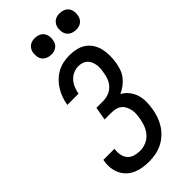

<svg xmlns="http://www.w3.org/2000/svg" viewBox="-293 -1019 1095 1095"><g transform="rotate(-45 254.0 -472.0)"><path d="M204 8Q178 8 153 4Q128 0 105 -10Q82 -20 64.5 -37Q47 -54 36.5 -76Q26 -98 23 -123.5Q20 -149 25 -176L26 -184H116L115 -179Q112 -157 116.5 -135.5Q121 -114 134.5 -99Q148 -84 168.5 -78Q189 -72 212 -72Q236 -72 260 -82Q284 -92 301 -111.5Q318 -131 327 -155Q336 -179 340 -204Q343 -221 344 -237.5Q345 -254 341.5 -270Q338 -286 331 -300Q324 -314 311.5 -324Q299 -334 283 -338Q267 -342 250 -342H194L208 -422H264Q285 -422 306.5 -430Q328 -438 344 -454.5Q360 -471 368 -492Q376 -513 379 -535Q382 -550 383 -565Q384 -580 381.5 -594.5Q379 -609 373 -622Q367 -635 357 -644.5Q347 -654 332.5 -658.5Q318 -663 303 -663Q283 -663 263 -654.5Q243 -646 228 -629.5Q213 -613 205 -593Q197 -573 193 -553V-551H103V-554Q107 -578 115.5 -602Q124 -626 138 -648.5Q152 -671 171 -689.5Q190 -708 213 -720.5Q236 -733 261 -738Q286 -743 311 -743Q338 -743 364.5 -737Q391 -731 412 -716.5Q433 -702 447 -680Q461 -658 467 -632.5Q473 -607 473 -579.5Q473 -552 469 -525Q465 -502 457.5 -480Q450 -458 435.5 -439Q421 -420 401 -405Q381 -390 360 -381Q384 -368 400.5 -347.5Q417 -327 425.5 -301.5Q434 -276 434 -247.5Q434 -219 429 -190Q425 -164 416 -138Q407 -112 392 -88.5Q377 -65 355.5 -45.5Q334 -26 309 -14Q284 -2 257 3Q230 8 204 8ZM441 -818Q425 -818 410.5 -824Q396 -830 386.5 -842Q377 -854 375 -869.5Q373 -885 375 -901Q377 -912 383 -922.5Q389 -933 398.5 -940Q408 -947 419 -949.5Q430 -952 441 -952Q457 -952 471.5 -946Q486 -940 495 -928Q504 -916 506.5 -900.5Q509 -885 506 -869Q504 -858 498.5 -847.5Q493 -837 483 -830Q473 -823 462.5 -820.5Q452 -818 441 -818ZM241 -818Q225 -818 210.5 -824Q196 -830 186.5 -842Q177 -854 175 -869.5Q173 -885 175 -901Q177 -912 183 -922.5Q189 -933 198.5 -940Q208 -947 219 -949.5Q230 -952 241 -952Q257 -952 271.5 -946Q286 -940 295 -928Q304 -916 306.5 -900.5Q309 -885 306 -869Q304 -858 298.5 -847.5Q293 -837 283 -830Q273 -823 262.5 -820.5Q252 -818 241 -818Z"/></g></svg>

Font: Iosevka Term Curly Md Obl
Style: Regular
Weight: 500
Italic angle: -9°
Designer: Belleve Invis
Foundry: Belleve Invis
Version: Version 32.3.0